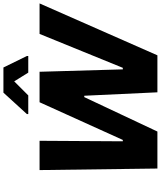

<svg xmlns="http://www.w3.org/2000/svg" viewBox="71 -1010 939 1121"><g transform="rotate(-90 540.5 -449.5)"><path d="M117 0 108 -688H279L276 -202H284L504 -688H682L696 -202H705L903 -688H1081L778 0H562L542 -427H534L333 0ZM435 -754V-762L560 -899H707L774 -762V-754H677L626 -836L544 -754Z"/></g></svg>

Font: Saira Thin
Style: Bold Italic
Weight: 700
Italic angle: -12°
Version: Version 1.101